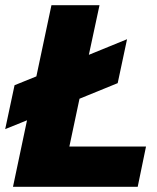

<svg xmlns="http://www.w3.org/2000/svg" viewBox="-38 -719 605 739"><path d="M66 -256 -18 -222 18 -391 102 -425 160 -699H345L304 -508L451 -568L415 -399L268 -339L229 -155H524L492 0H12Z"/></svg>

Font: Prompt Bold
Style: Bold Italic
Weight: 700
Italic angle: -12°
Designer: Katatrad Team
Foundry: CadsonDemak
Version: Version 1.000